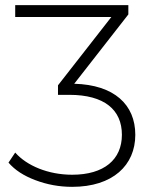

<svg xmlns="http://www.w3.org/2000/svg" viewBox="-20 -720 598 745"><path d="M117 -21C162 -4 209 5 260 5C418 5 505 -79 505 -197C505 -314 423 -391 268 -395L478 -664V-700H39V-654H412L205 -389V-352H249C385 -352 453 -294 453 -197C453 -101 384 -42 260 -42C167 -42 84 -77 39 -128L13 -89C38 -60 72 -38 117 -21Z"/></svg>

Font: Montserrat Light
Style: Regular
Weight: 300
Designer: Julieta Ulanovsky
Foundry: Julieta Ulanovsky
Version: Version 7.200